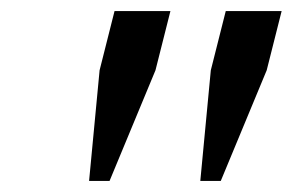

<svg xmlns="http://www.w3.org/2000/svg" viewBox="-20 -768 529 347"><path d="M160 -641 187 -748H288L261 -641L178 -441H141ZM361 -641 388 -748H489L462 -641L379 -441H342Z"/></svg>

Font: IBM Plex Serif SemiBold
Style: Italic
Weight: 600
Italic angle: -14°
Designer: Mike Abbink, Paul van der Laan, Pieter van Rosmalen
Foundry: Bold Monday
Version: Version 2.5